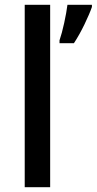

<svg xmlns="http://www.w3.org/2000/svg" viewBox="-20 -780 403 800"><path d="M189 0H83V-760H189ZM363 -751Q353 -722 332 -678.5Q311 -635 288 -600H228V-612Q238 -641 247.5 -684.5Q257 -728 261 -760H363Z"/></svg>

Font: Noto Sans Bengali Medium
Style: Regular
Weight: 500
Designer: Jelle Bosma - Monotype Design Team
Foundry: Monotype Imaging Inc.
Version: Version 2.003; ttfautohint (v1.8.4.7-5d5b)